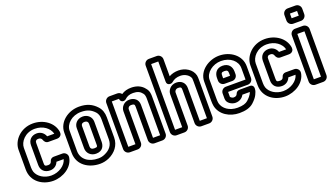

<svg xmlns="http://www.w3.org/2000/svg" viewBox="-64 -1177 2945 1694"><g transform="rotate(-20 1408.0 -330.5)"><path d="M133 -332V-146C133 -100 162 -65 217 -65C257 -65 284 -90 294 -118H362C349 -64 284 -19 212 -19C145 -19 89 -57 72 -105C68 -119 66 -131 66 -146V-332C66 -386 120 -457 213 -457C289 -457 347 -413 361 -357H294C282 -390 253 -413 215 -413C167 -413 133 -381 133 -332ZM212 31C305 31 400 -28 413 -117C417 -145 394 -168 368 -168H286C267 -168 252 -155 248 -137C245 -126 236 -115 217 -115C186 -115 183 -122 183 -146V-332C183 -342 185 -347 185 -348C192 -356 190 -363 215 -363C232 -363 243 -353 247 -339C252 -325 264 -307 288 -307H367C378 -307 395 -309 406 -324C413 -334 414 -345 413 -355C400 -446 311 -507 213 -507C94 -507 16 -416 16 -332V-146C16 -33 111 31 212 31Z M652 -19C564 -19 497 -65 497 -146V-336C497 -398 561 -457 646 -457C707 -457 740 -440 773 -405C788 -388 796 -366 796 -336V-146C796 -92 766 -55 716 -33C695 -23 674 -19 652 -19ZM652 31C680 31 709 25 736 13C798 -15 846 -70 846 -146V-336C846 -376 834 -412 809 -439C768 -484 719 -507 646 -507C541 -507 447 -434 447 -336V-146C447 -29 548 31 652 31ZM648 -414C595 -414 564 -376 564 -336V-146C564 -101 598 -65 648 -65C715 -65 729 -114 729 -148V-336C729 -380 694 -414 648 -414ZM648 -364C668 -364 679 -352 679 -336V-148C679 -122 681 -115 648 -115C624 -115 614 -127 614 -146V-336C614 -350 621 -364 648 -364Z M1222 -417C1230 -409 1234 -388 1234 -370V-25H1167V-335C1167 -384 1132 -413 1085 -413C1033 -413 1002 -372 1002 -335V-25H935V-451H1002C1006 -414 1042 -412 1059 -429C1078 -447 1102 -457 1136 -457C1177 -457 1202 -444 1220 -420C1221 -419 1221 -418 1222 -417ZM1005 -501H932C906 -501 885 -480 885 -454V-22C885 4 906 25 932 25H1005C1031 25 1052 4 1052 -22V-335C1052 -346 1061 -363 1085 -363C1112 -363 1117 -356 1117 -335V-22C1117 4 1138 25 1164 25H1237C1263 25 1284 4 1284 -22V-370C1284 -389 1284 -423 1259 -451C1231 -489 1187 -507 1136 -507C1101 -507 1070 -499 1044 -481C1036 -492 1021 -501 1005 -501Z M1580 -457C1625 -457 1664 -429 1672 -398C1673 -392 1673 -384 1673 -370V-25H1606V-334C1606 -378 1577 -413 1525 -413C1472 -413 1441 -371 1441 -334V-25H1374V-642H1441V-452C1441 -415 1482 -415 1496 -427C1520 -448 1545 -457 1580 -457ZM1444 -692H1371C1345 -692 1324 -671 1324 -645V-22C1324 4 1345 25 1371 25H1444C1470 25 1491 4 1491 -22V-334C1491 -345 1502 -363 1525 -363C1551 -363 1556 -356 1556 -334V-22C1556 4 1577 25 1603 25H1676C1702 25 1723 4 1723 -22V-370C1723 -384 1723 -396 1720 -410C1705 -471 1641 -507 1580 -507C1547 -507 1517 -500 1491 -485V-645C1491 -671 1470 -692 1444 -692Z M1878 -182V-133C1878 -90 1925 -66 1958 -66C1998 -66 2025 -87 2038 -113H2108C2106 -107 2104 -102 2100 -95C2094 -84 2082 -68 2058 -46C2040 -30 2010 -19 1960 -19C1885 -19 1827 -60 1814 -116C1812 -129 1811 -142 1811 -155V-336C1811 -401 1883 -457 1961 -457C2048 -457 2110 -403 2110 -336V-229H1925C1899 -229 1878 -208 1878 -182ZM2160 -226V-336C2160 -439 2066 -507 1961 -507C1865 -507 1761 -439 1761 -336V-155C1761 -140 1762 -122 1765 -107C1783 -20 1869 31 1960 31C2016 31 2060 20 2092 -8C2117 -31 2134 -51 2144 -72C2152 -88 2160 -106 2160 -127V-133C2160 -149 2146 -163 2130 -163H2031C2009 -163 1998 -151 1992 -135C1988 -126 1980 -116 1958 -116C1945 -116 1929 -129 1928 -133V-179H2113C2139 -179 2160 -200 2160 -226ZM1925 -257H1996C2022 -257 2043 -278 2043 -304V-329C2043 -373 2017 -413 1960 -413C1901 -413 1878 -370 1878 -329V-304C1878 -278 1899 -257 1925 -257ZM1960 -363C1987 -363 1993 -353 1993 -329V-307H1928V-329C1928 -354 1931 -363 1960 -363Z M2310 -332V-146C2310 -100 2339 -65 2394 -65C2434 -65 2461 -90 2471 -118H2539C2526 -64 2461 -19 2389 -19C2322 -19 2266 -57 2249 -105C2245 -119 2243 -131 2243 -146V-332C2243 -386 2297 -457 2390 -457C2466 -457 2524 -413 2538 -357H2471C2459 -390 2430 -413 2392 -413C2344 -413 2310 -381 2310 -332ZM2389 31C2482 31 2577 -28 2590 -117C2594 -145 2571 -168 2545 -168H2463C2444 -168 2429 -155 2425 -137C2422 -126 2413 -115 2394 -115C2363 -115 2360 -122 2360 -146V-332C2360 -342 2362 -347 2362 -348C2369 -356 2367 -363 2392 -363C2409 -363 2420 -353 2424 -339C2429 -325 2441 -307 2465 -307H2544C2555 -307 2572 -309 2583 -324C2590 -334 2591 -345 2590 -355C2577 -446 2488 -507 2390 -507C2271 -507 2193 -416 2193 -332V-146C2193 -33 2288 31 2389 31Z M2677 -25V-451H2744V-25ZM2794 -22V-454C2794 -480 2773 -501 2747 -501H2674C2648 -501 2627 -480 2627 -454V-22C2627 4 2648 25 2674 25H2747C2773 25 2794 4 2794 -22ZM2677 -598V-642H2744V-598ZM2794 -595V-645C2794 -671 2773 -692 2747 -692H2674C2648 -692 2627 -671 2627 -645V-595C2627 -569 2648 -548 2674 -548H2747C2773 -548 2794 -569 2794 -595Z"/></g></svg>

Font: DIN Rundschrift
Style: BreitKont
Weight: 400
Width: 7
Version: Version 1.027